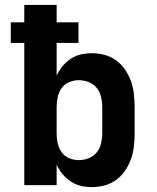

<svg xmlns="http://www.w3.org/2000/svg" viewBox="-20 -755 640 783"><path d="M355 8Q332 8 310 3Q288 -2 269 -14.5Q250 -27 235.5 -44.5Q221 -62 211 -83V0H79V-580H24V-664H79V-735H211V-664H300V-580H211V-447Q221 -468 235.5 -485.5Q250 -503 269 -515.5Q288 -528 310 -533Q332 -538 355 -538Q381 -538 407 -531Q433 -524 454 -508.5Q475 -493 490 -471Q505 -449 514 -424Q523 -399 526 -372.5Q529 -346 529 -320V-210Q529 -184 526 -157.5Q523 -131 514 -106Q505 -81 490 -59Q475 -37 454 -21.5Q433 -6 407 1Q381 8 355 8ZM301 -102Q321 -102 341 -109.5Q361 -117 374 -133Q387 -149 392 -169.5Q397 -190 397 -210V-320Q397 -340 392 -360.5Q387 -381 374 -397Q361 -413 341 -420.5Q321 -428 301 -428Q281 -428 262 -420Q243 -412 231.5 -396Q220 -380 215.5 -360Q211 -340 211 -320V-210Q211 -190 215.5 -170Q220 -150 231.5 -134Q243 -118 262 -110Q281 -102 301 -102Z"/></svg>

Font: Iosevka Curly XBdEx
Style: Regular
Weight: 800
Width: 7
Monospace: yes
Designer: Belleve Invis
Foundry: Belleve Invis
Version: Version 11.1.0; ttfautohint (v1.8.3)